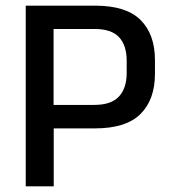

<svg xmlns="http://www.w3.org/2000/svg" viewBox="-20 -659 607 679"><path d="M137 -205V-288H313.5Q373.5 -288 400.8 -317.8Q428 -347.5 428 -400.5V-444Q428 -498.5 401 -527.5Q374 -556.5 314.5 -556.5H136.5V-639H316.5Q426.5 -639 477.2 -588.2Q528 -537.5 528 -446.5V-398Q528 -307 477 -256Q426 -205 316 -205ZM71 0V-639H169.5V-263.5L170 -218.5V0Z"/></svg>

Font: Anek Bangla Medium Medium
Style: Regular
Weight: 500
Version: Version 1.003